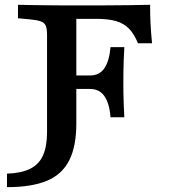

<svg xmlns="http://www.w3.org/2000/svg" viewBox="-20 -591 710 804"><path d="M177 -201.6V-445.2Q177 -469.8 171.8 -482.8Q166.6 -495.7 150.8 -501.5Q135 -507.3 103.7 -510.1L55.3 -514.5V-571Q77.7 -570.2 109.6 -569.8Q141.5 -569.4 173.6 -569Q205.7 -568.5 229.9 -568.5H239.5H416.3Q481.1 -568.5 527.6 -569.4Q574.1 -570.2 608.7 -571Q608.3 -531.6 610.3 -492.3Q612.3 -453 616.7 -409.7H557.8Q541.6 -449.4 519.9 -471.4Q498.2 -493.4 465.8 -502.7Q433.4 -512.1 383 -512.1H299.6V-201.6ZM262.8 -218.5V-275H449.6V-218.5ZM442.8 -100Q440 -138 429.8 -164.4Q419.7 -190.8 401.9 -204.7Q384.1 -218.5 357.1 -218.5V-275Q397.3 -275 417.6 -306Q437.9 -336.9 442.8 -393.5H500.6Q499 -361.3 498 -336.5Q497 -311.6 496.8 -290.5Q496.6 -269.3 496.6 -246.8Q496.6 -224.2 496.8 -203.1Q497 -182 498 -157.5Q499 -133 500.6 -100ZM9.2 192.7V136.2Q69.3 134.1 106.3 115.7Q143.4 97.3 160.2 59.6Q177 22 177 -38.3V-201.6H299.6V-73.3Q299.6 21.4 270 80.3Q240.4 139.3 176.4 166Q112.4 192.7 9.2 192.7Z"/></svg>

Font: Playfair 5pt SemiExpanded Light
Style: Regular
Weight: 300
Width: 6
Designer: Claus Eggers Sørensen
Foundry: Claus Eggers Sørensen
Version: Version 2.203